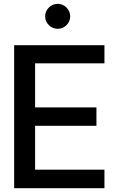

<svg xmlns="http://www.w3.org/2000/svg" viewBox="-20 -987 625 1007"><path d="M283.2 -835.9Q256.3 -835.9 236.6 -855Q216.8 -874 216.8 -901.1Q216.8 -928.2 236.3 -947.5Q255.9 -966.8 283.2 -966.8Q309.1 -966.8 328.6 -947.5Q348.1 -928.2 348.1 -901.1Q348.1 -874 328.6 -855Q309.1 -835.9 283.2 -835.9ZM164.1 -654.8V-423.8H485.8V-327.1H164.1V-97.2H527.8V0H54.2V-750H527.8V-654.8Z"/></svg>

Font: Oakes Grotesk
Style: Medium
Weight: 500
Designer: Samuel Oakes
Foundry: Samuel Oakes
Version: Version 1.0 | wf-rip DC20170320